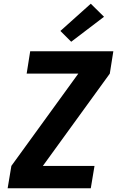

<svg xmlns="http://www.w3.org/2000/svg" viewBox="-20 -1010 640 1030"><path d="M21 0 41 -120 400 -615H123L142 -735H588L569 -615L210 -120H487L467 0ZM362 -786 304 -844 467 -990 538 -920Z"/></svg>

Font: Iosevka Aile Heavy
Style: Italic
Weight: 900
Italic angle: -9°
Designer: Belleve Invis
Foundry: Belleve Invis
Version: Version 31.1.0; ttfautohint (v1.8.4)